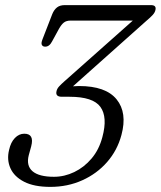

<svg xmlns="http://www.w3.org/2000/svg" viewBox="-20 -720 629 751"><path d="M455 -192Q439 -132 399 -86.2Q359 -40.5 301.8 -14.8Q244.5 11 177 11Q113.5 11 74.5 -9Q35.5 -29 20.8 -62Q6 -95 15.5 -133.5Q22 -163.5 38.2 -180.2Q54.5 -197 75 -197Q115 -197 102 -147.5L92.5 -113Q82 -72 107.2 -50.2Q132.5 -28.5 191 -28.5Q232 -28.5 270.5 -47Q309 -65.5 338.2 -100Q367.5 -134.5 380.5 -184Q401.5 -262 372.8 -301.8Q344 -341.5 252 -341.5H222Q196 -341.5 201 -363Q203 -373 211.2 -382Q219.5 -391 231.5 -401.5L499.5 -639.5H256.5Q239.5 -639.5 229.8 -631.8Q220 -624 210.5 -607L184 -558.5Q173 -537 156.5 -537.5Q147.5 -537.5 143.8 -544.2Q140 -551 146.5 -567L184.5 -665Q191.5 -682 203 -691Q214.5 -700 233.5 -700H570.5Q592.5 -700 588 -681Q586 -671 577 -661.2Q568 -651.5 552 -638L265.5 -382.5Q279.5 -383.5 289 -383.5Q394 -383.5 436.2 -331.2Q478.5 -279 455 -192Z"/></svg>

Font: Fraunces 72pt S100 Light
Style: Italic
Weight: 300
Italic angle: -16°
Version: Version 1.000; ttfautohint (v1.8.3)